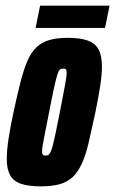

<svg xmlns="http://www.w3.org/2000/svg" viewBox="-20 -652 408 680"><path d="M125 8Q81 8 54.5 -1Q28 -10 16 -31.5Q4 -53 4 -89Q4 -118 10 -159Q16 -200 28 -255Q41 -316 52.5 -361Q64 -406 77 -436Q90 -466 108.5 -484Q127 -502 154 -510Q181 -518 220 -518Q264 -518 290.5 -508.5Q317 -499 329 -477Q341 -455 341 -416Q341 -388 335 -348.5Q329 -309 318 -255Q305 -194 294.5 -149Q284 -104 270.5 -74Q257 -44 238.5 -26Q220 -8 192.5 0Q165 8 125 8ZM141 -101Q146 -101 150 -102.5Q154 -104 158 -111.5Q162 -119 166.5 -135.5Q171 -152 177 -181Q183 -210 192 -255Q204 -317 210 -349Q216 -381 216 -394Q216 -402 214.5 -405Q213 -408 210.5 -408.5Q208 -409 204 -409Q197 -409 192.5 -406Q188 -403 183.5 -389Q179 -375 172 -343.5Q165 -312 154 -255Q142 -193 135.5 -161Q129 -129 129 -116Q129 -109 130.5 -106Q132 -103 135 -102Q138 -101 141 -101ZM106 -553 122 -632H368L352 -553Z"/></svg>

Font: Saira UltraCondensed Black
Style: Italic
Weight: 900
Width: 1
Italic angle: -12°
Designer: Hector Gatti with collaboration of the Omnibus-Type team
Foundry: Omnibus-Type
Version: Version 1.101